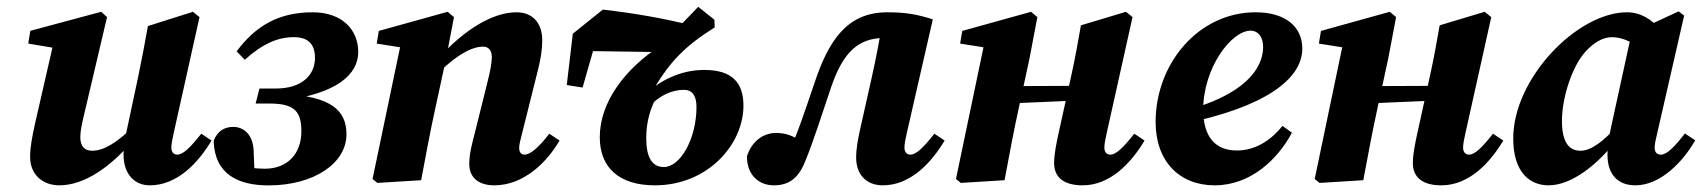

<svg xmlns="http://www.w3.org/2000/svg" viewBox="-20 -535 5053 570"><path d="M156.2 15.2C228.2 15.2 308.9 -36.5 384.9 -129.6L379.1 -161.9C324.5 -109 287.1 -87.5 253.5 -87.5C233.8 -87.5 218.4 -97.9 218.4 -127.6C218.4 -147.4 223.7 -169.6 229.8 -195.4L297.8 -484.2L280.5 -500L70 -443.5L63.8 -405.6L160 -389.5L141.4 -418.7L83.2 -164.6C75.9 -131.1 69.4 -97.7 69.4 -69.4C69.4 -14.4 109.1 15.2 156.2 15.2ZM424.3 15.2C506.8 15.2 568.5 -51.9 608 -117.7L577.5 -138.1C544.1 -95.9 523.5 -75.9 505.9 -75.9C496.1 -75.9 488.7 -83.2 488.7 -96.5C488.7 -107 491.2 -120.8 495.5 -139.3L572.3 -484.2L552.8 -500L419.1 -457.6C410.2 -407.3 400.8 -358.2 390.7 -309.4L356.7 -149.7C350.6 -121.7 346.7 -101.8 346.7 -76.2C346.7 -17.7 379.9 15.2 424.3 15.2Z M777.2 15.4C913.3 15.4 1008.6 -51.3 1008.6 -136C1008.6 -208.1 962 -249.3 820.7 -256.2L816.8 -236.1C980.8 -256.3 1043.5 -314.2 1043.5 -380.9C1043.5 -445.3 997.3 -498.5 908.1 -498.5C807.8 -498.5 739.4 -458.8 682.5 -382.6L706.7 -357.6C759.9 -405.3 804.4 -424.7 852.7 -424.7C895.3 -424.7 915.1 -403 915.1 -363.6C915.1 -310.9 875 -272.2 798.9 -272.2H750.3L738.9 -227.6H781.3C856.7 -227.6 874.7 -201.6 874.7 -144.7C874.7 -79.9 834.5 -34.1 766.2 -34.1C741.6 -34.1 704.7 -37.7 666.9 -48.6L736 -11.7L733 -87.2C731.3 -134.5 704.6 -158.3 672.1 -158.3C646 -158.3 624.9 -145.3 614.3 -116.8C617.2 -16.4 689 15.4 777.2 15.4Z M1373.1 -48.5C1373.1 -8.3 1400 15.2 1447.6 15.2C1532.9 15.2 1602.2 -50.7 1641.2 -117.7L1610.7 -138.1C1579.1 -96.7 1554.1 -75.9 1537 -75.9C1527.2 -75.9 1521.3 -82.9 1521.3 -96.2C1521.3 -106.2 1525.2 -120 1530 -139.3L1577.2 -327.9C1585.2 -359.5 1589.8 -388.2 1589.8 -415.1C1589.8 -471.2 1557 -498.5 1513.6 -498.5C1443.2 -498.5 1361.6 -448.6 1286 -366.9L1286 -322.7C1337.9 -373.6 1382.3 -396.5 1413.8 -396.5C1429.3 -396.5 1440.1 -386.9 1440.1 -365.3C1440.1 -348.9 1435 -321.7 1427 -290.6L1389.8 -141C1381.9 -110.8 1373.1 -78 1373.1 -48.5ZM1230.3 0C1244 -72.4 1256.7 -142.9 1272.5 -214.3L1304.2 -360.7L1327.7 -484.2L1309 -500L1104.6 -443.2L1098.4 -405.6L1224.9 -385.6L1171.9 -414.7L1086 -3.6L1100.4 8L1230.3 0Z M1924.3 15.2C2080.9 15.2 2187.1 -106 2187.1 -221.3C2187.1 -287.9 2155.2 -327.4 2071 -327.4C1999.1 -327.4 1936.6 -295.2 1887.9 -248.6L1903.2 -214.9C1939.2 -253.3 1975.3 -268.3 2011.3 -268.3C2033 -268.3 2047.7 -252.8 2047.7 -217.7C2047.7 -122.2 1999.3 -39.1 1951 -39.1C1916.1 -39.1 1898.5 -67.2 1898.5 -125.3C1898.5 -171.8 1909.9 -217.2 1937 -260.5L1925.8 -279.3C1970.3 -351.9 2013.7 -398.7 2101.8 -453.6L2100.9 -476.5L2052.9 -514.8L1942.8 -400.5C1837 -332.2 1760.6 -233.4 1760.6 -127.5C1760.6 -39.4 1815.7 15.2 1924.3 15.2ZM1662.6 -282.6 1709.5 -275.1 1755.7 -436.1 1697.2 -383.9 1948.6 -380.2 2033.9 -459.7C1947.2 -481.2 1862.6 -495.8 1769.7 -506.5L1680.5 -434.9L1662.6 -282.6Z M2276.9 15.2C2319.7 15.2 2348.6 -3.2 2369.3 -53.3C2395.2 -115.9 2421 -198.1 2447.9 -277.6C2484.1 -382.3 2529.1 -422.4 2607.5 -422.4C2624.3 -422.4 2637.6 -421.1 2655.5 -418L2601.3 -474.2C2591 -418.2 2580.9 -362.5 2568.6 -307.9L2533.2 -149.7C2527.1 -121.7 2521.7 -94.6 2521.7 -66.9C2521.7 -15.5 2553.5 15.2 2600.7 15.2C2683.2 15.2 2744.9 -51.9 2784.4 -117.7L2753.9 -138.1C2720.6 -95.9 2699.9 -75.9 2682.3 -75.9C2672.5 -75.9 2665.1 -83.2 2665.1 -96.5C2665.1 -107 2667.7 -120.8 2671.9 -139.3L2749.3 -477.6C2703.4 -491.9 2671.5 -498.5 2613.6 -498.5C2492 -498.5 2438.6 -410 2398.1 -289.1C2368.8 -202.6 2347.8 -139.4 2318.6 -73.8L2339.5 -50.4L2379.2 -102.1L2358.3 -115.6C2335.8 -130.1 2316.2 -140.3 2283.7 -140.3C2246 -140.3 2211.5 -115.7 2197.4 -70.7C2197.7 -10.6 2237.7 15.2 2276.9 15.2Z M2832.4 8 2962.3 0C2976 -72.4 2988.7 -142.9 3004.5 -214.3L3036.2 -360.7L3059.7 -484.2L3041 -500L2836.6 -443.2L2830.4 -405.6L2956.9 -385.6L2903.9 -414.7L2818 -3.6L2832.4 8ZM2910.2 -225.1 3227.1 -238.7V-280.4L2910.2 -279V-225.1ZM3194.2 15.2C3276.7 15.2 3338.4 -51.9 3377.9 -117.7L3347.4 -138.1C3314 -95.9 3293.4 -75.9 3275.8 -75.9C3265.9 -75.9 3258.6 -83.2 3258.6 -96.5C3258.6 -107 3261.1 -120.8 3265.4 -139.3L3342.2 -484.2L3322.7 -500L3189 -459.8C3180.1 -409.6 3171.5 -360.4 3160.6 -311.6L3123 -141C3116.5 -110.8 3109.4 -78 3109.4 -51C3109.4 -8.3 3138.3 15.2 3194.2 15.2Z M3585.9 15.2C3694.3 15.2 3774.2 -63.6 3815.4 -141L3787.4 -161.2C3756 -122.1 3710.3 -88.2 3651.7 -88.2C3589.5 -88.2 3552 -127.2 3552 -209.2C3552 -333.5 3635.6 -444 3692.7 -444C3713.4 -444 3729.9 -427.8 3729.9 -395.1C3729.9 -332.3 3675 -251.4 3490.9 -204.8L3493.5 -167.6C3732.5 -216.2 3846.2 -299 3846.2 -390.7C3846.2 -455.4 3796.7 -498.5 3707.5 -498.5C3538.2 -498.5 3410.7 -346.3 3410.7 -173C3410.7 -55.8 3481.6 15.2 3585.9 15.2Z M3897.4 8 4027.3 0C4041 -72.4 4053.7 -142.9 4069.5 -214.3L4101.2 -360.7L4124.7 -484.2L4106 -500L3901.6 -443.2L3895.4 -405.6L4021.9 -385.6L3968.9 -414.7L3883 -3.6L3897.4 8ZM3975.2 -225.1 4292.1 -238.7V-280.4L3975.2 -279V-225.1ZM4259.2 15.2C4341.7 15.2 4403.4 -51.9 4442.9 -117.7L4412.4 -138.1C4379 -95.9 4358.4 -75.9 4340.8 -75.9C4330.9 -75.9 4323.6 -83.2 4323.6 -96.5C4323.6 -107 4326.1 -120.8 4330.4 -139.3L4407.2 -484.2L4387.7 -500L4254 -459.8C4245.1 -409.6 4236.5 -360.4 4225.6 -311.6L4188 -141C4181.5 -110.8 4174.4 -78 4174.4 -51C4174.4 -8.3 4203.3 15.2 4259.2 15.2Z M4577.5 15.2C4645.7 15.2 4725.3 -46.8 4785.2 -127L4779.1 -159.1C4740.1 -115.4 4703.8 -87.5 4671.9 -87.5C4638.1 -87.5 4617 -112.9 4617 -176C4617 -247 4649.2 -348.1 4695.8 -390.9C4720.5 -414.4 4743.7 -424.6 4765.6 -424.6C4792.7 -424.6 4819.5 -413 4843.1 -396.3L4910.8 -445.8C4882.6 -478.9 4849.4 -498.5 4810 -498.5C4662.5 -498.5 4472.4 -302.5 4472.4 -124.2C4472.4 -21.3 4523.1 15.2 4577.5 15.2ZM4834.9 15.2C4909.8 15.2 4976.9 -55.3 5012.6 -118.4L4982.1 -138.8C4951.4 -99.4 4929 -75.9 4910.5 -75.9C4898.9 -75.9 4892.3 -83.2 4892.3 -96.5C4892.3 -107 4895.3 -120.8 4899.8 -139.3L4979.8 -488.7L4963.3 -501.3L4823.7 -436.2L4762.2 -154.4C4755.9 -125 4752.2 -101.1 4752.2 -75.7C4752.2 -14.4 4785.5 15.2 4834.9 15.2Z"/></svg>

Font: Source Serif Variable
Style: Italic
Weight: 389
Italic angle: -12°
Designer: Frank Grießhammer
Foundry: Adobe Systems Incorporated
Version: Version 3.001;hotconv 1.0.111;makeotfexe 2.5.65597